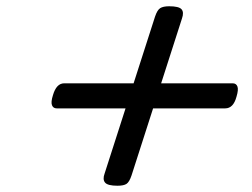

<svg xmlns="http://www.w3.org/2000/svg" viewBox="-20 -744 803 613"><path d="M355 -151Q324 -151 315.5 -161Q307 -171 314 -190L475 -691Q482 -712 491.5 -718Q501 -724 520 -724Q551 -724 559.5 -714.5Q568 -705 561 -685L400 -184Q393 -163 384 -157Q375 -151 355 -151ZM161 -398Q150 -398 146 -408Q142 -418 149 -440Q160 -478 185 -478H723Q734 -478 738 -468Q742 -458 735 -435Q725 -398 699 -398Z"/></svg>

Font: Playwrite SK
Style: Regular
Weight: 400
Designer: Veronika Burian, José Scaglione
Foundry: TypeTogether
Version: Version 1.002